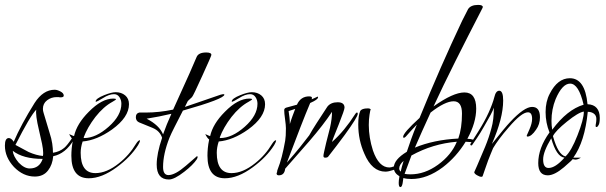

<svg xmlns="http://www.w3.org/2000/svg" viewBox="-24 -718 2472 783"><path d="M118 2Q71 2 33 -37Q-4 -77 -4 -124Q-4 -155 12 -155Q22 -155 32 -140Q62 -210 117 -298Q152 -352 199 -352Q209 -352 222.5 -345Q236 -338 236 -328Q236 -321 223 -321Q222 -321 220 -321Q218 -321 215 -322H207Q185 -322 168 -309Q151 -296 151 -274Q151 -266 154 -257L178 -177Q186 -153 189 -132.5Q192 -112 192 -95Q219 -99 238 -115Q250 -125 270 -155Q273 -159 276 -159Q279 -159 279 -155Q279 -154 277 -148Q243 -91 193 -81Q190 -46 172 -23Q153 2 118 2ZM151 -82Q152 -86 152 -89Q152 -92 152 -96Q152 -109 147.5 -131.5Q143 -154 135 -187Q120 -250 124 -271Q98 -244 39 -127Q58 -117 71.5 -109.5Q85 -102 93 -98Q109 -91 123.5 -87Q138 -83 151 -82ZM97 -31Q137 -31 150 -70Q70 -70 28 -103Q30 -81 52 -55Q75 -31 97 -31Z M338 9Q267 9 267 -83Q267 -97 268.5 -113.5Q270 -130 274 -149Q270 -152 266 -157.5Q262 -163 258 -171Q262 -170 266.5 -167.5Q271 -165 278 -163Q289 -213 338 -262Q391 -316 438 -316Q449 -316 449 -313Q449 -311 435 -303Q398 -283 365 -241Q332 -198 317 -157L319 -155Q367 -155 419 -201Q471 -247 471 -295Q471 -310 463 -322Q455 -334 441 -334Q421 -334 396 -318Q371 -303 368 -303Q366 -303 366 -304Q366 -316 401 -330Q431 -342 448 -342Q471 -342 486.5 -329Q502 -316 502 -293Q502 -240 433 -190Q371 -146 313 -141Q305 -117 305 -95Q305 -12 365 -12Q411 -12 461 -52Q503 -85 531 -132Q540 -146 546 -146Q547 -146 547 -144Q547 -140 539 -126Q508 -77 452 -36Q391 9 338 9Z M665 14Q615 14 615 -47Q615 -91 637 -156Q633 -169 623.5 -179.5Q614 -190 597 -197L543 -219Q530 -225 530 -240Q530 -256 544 -259H571Q624 -259 682 -271L683 -273L749 -419L778 -486Q786 -504 817 -504Q838 -504 838 -494Q838 -490 801 -409Q764 -327 759 -322L742 -306L730 -282Q745 -287 781.5 -299.5Q818 -312 876 -332Q880 -333 883 -333.5Q886 -334 887 -334Q891 -334 891 -332Q891 -315 722 -267Q702 -228 688 -200.5Q674 -173 667 -156Q641 -90 641 -37Q641 -4 663 -4Q690 -4 734 -42L779 -81Q782 -81 782 -78Q782 -75 779 -69Q763 -45 728 -18Q687 14 665 14ZM641 -170Q648 -190 656.5 -211Q665 -232 675 -254Q650 -248 624.5 -243Q599 -238 574 -234Q626 -207 641 -170Z M893 9Q822 9 822 -83Q822 -97 823.5 -113.5Q825 -130 829 -149Q825 -152 821 -157.5Q817 -163 813 -171Q817 -170 821.5 -167.5Q826 -165 833 -163Q844 -213 893 -262Q946 -316 993 -316Q1004 -316 1004 -313Q1004 -311 990 -303Q953 -283 920 -241Q887 -198 872 -157L874 -155Q922 -155 974 -201Q1026 -247 1026 -295Q1026 -310 1018 -322Q1010 -334 996 -334Q976 -334 951 -318Q926 -303 923 -303Q921 -303 921 -304Q921 -316 956 -330Q986 -342 1003 -342Q1026 -342 1041.5 -329Q1057 -316 1057 -293Q1057 -240 988 -190Q926 -146 868 -141Q860 -117 860 -95Q860 -12 920 -12Q966 -12 1016 -52Q1058 -85 1086 -132Q1095 -146 1101 -146Q1102 -146 1102 -144Q1102 -140 1094 -126Q1063 -77 1007 -36Q946 9 893 9Z M1113 -3Q1104 -3 1104 -11Q1104 -12 1104.5 -13Q1105 -14 1106 -16V-17Q1106 -22 1109 -29Q1126 -71 1139 -144Q1142 -161 1142 -195Q1142 -207 1138.5 -232Q1135 -257 1135 -269Q1135 -276 1143 -279L1187 -291Q1202 -325 1237 -325Q1252 -325 1247 -313Q1259 -318 1265 -321Q1271 -324 1271 -324Q1273 -324 1273 -321Q1273 -312 1241 -298Q1224 -258 1200.5 -197.5Q1177 -137 1146 -55Q1177 -90 1199.5 -118Q1222 -146 1237 -166Q1248 -186 1267 -215.5Q1286 -245 1311 -283Q1325 -301 1353 -301Q1381 -301 1381 -279Q1381 -270 1358 -212Q1330 -143 1330 -139Q1356 -162 1379.5 -190.5Q1403 -219 1424 -252Q1428 -259 1432 -259Q1435 -259 1435 -254Q1435 -241 1382 -168Q1366 -146 1349 -124Q1332 -102 1315 -80Q1312 -75 1302 -75Q1295 -75 1295 -82Q1295 -87 1298 -100Q1301 -113 1306 -135L1322 -198Q1326 -216 1328 -232Q1330 -248 1330 -262Q1295 -209 1238 -143L1139 -30Q1136 -3 1113 -3ZM1548 -18Q1493 -18 1462 -91Q1437 -147 1437 -210Q1437 -247 1445 -265Q1451 -276 1476 -276Q1486 -276 1488 -271Q1486 -271 1483 -250Q1480 -231 1480 -208Q1480 -157 1497 -104Q1521 -35 1564 -35Q1571 -35 1582.5 -39.5Q1594 -44 1599 -44Q1604 -44 1604 -41Q1604 -33 1581 -25Q1560 -18 1548 -18ZM1158 -212Q1163 -229 1169 -245Q1175 -261 1180 -274L1153 -265Q1155 -252 1156.5 -239Q1158 -226 1158 -212Z M1609 45Q1602 45 1602 28Q1602 17 1605 1Q1582 -13 1582 -34Q1582 -67 1635 -99Q1643 -123 1653 -151Q1663 -179 1676 -210Q1667 -201 1656 -189Q1645 -177 1631 -161Q1626 -156 1623 -156Q1620 -156 1620 -160Q1620 -176 1687 -237Q1730 -343 1773.5 -442Q1817 -541 1861 -634Q1865 -642 1871 -653.5Q1877 -665 1885 -681Q1896 -698 1926 -698Q1945 -698 1945 -689Q1945 -688 1943 -684Q1882 -566 1832 -466Q1782 -366 1744 -284Q1824 -341 1870 -341Q1918 -341 1918 -275Q1918 -218 1882 -152Q1910 -151 1910 -142Q1910 -138 1904 -138Q1899 -138 1889 -139Q1879 -140 1875 -140Q1837 -78 1782 -36Q1718 12 1654 12Q1634 12 1621 8L1618 29Q1615 45 1609 45ZM1668 -116Q1745 -148 1845 -153Q1860 -195 1860 -255Q1860 -305 1826 -305Q1791 -305 1732 -259Q1713 -218 1697 -182Q1681 -146 1668 -116ZM1650 -7Q1708 -7 1762 -46Q1817 -86 1839 -140Q1741 -132 1654 -84L1626 -9Q1631 -8 1637 -7.5Q1643 -7 1650 -7ZM1610 -18Q1612 -28 1615 -38.5Q1618 -49 1622 -62Q1604 -46 1604 -31Q1604 -24 1610 -18Z M1939 3Q1932 3 1921 -3.5Q1910 -10 1910 -16L1922 -43Q1939 -82 1954.5 -119.5Q1970 -157 1980 -195Q1990 -229 1990 -279Q1987 -269 1977 -250Q1967 -231 1950 -202Q1934 -174 1921.5 -155.5Q1909 -137 1901 -126Q1901 -125 1899 -125Q1894 -125 1894 -129Q1894 -131 1895 -132L1926 -181Q1953 -224 1969 -259.5Q1985 -295 1992 -322Q1998 -348 2012 -348Q2028 -348 2028 -308Q2028 -236 1982 -131Q2036 -199 2057 -221Q2114 -282 2146 -282Q2178 -282 2178 -240Q2178 -211 2162 -189Q2143 -161 2127 -161Q2124 -161 2124 -165Q2124 -165 2135 -190Q2146 -215 2146 -233Q2146 -260 2129 -260Q2103 -260 2051 -199Q2029 -174 2013 -152.5Q1997 -131 1987 -114Q1986 -111 1977 -90Q1968 -69 1954 -28L1944 1Q1942 3 1939 3Z M2210 -3Q2171 -3 2171 -53Q2171 -114 2217 -178Q2201 -217 2201 -261Q2201 -304 2218 -336Q2250 -399 2300 -399Q2362 -399 2372 -293Q2397 -292 2409.5 -277.5Q2422 -263 2422 -237Q2422 -217 2417.5 -208.5Q2413 -200 2409 -200Q2405 -200 2405 -204Q2405 -209 2406.5 -216Q2408 -223 2408 -233Q2408 -247 2398 -254.5Q2388 -262 2373 -262Q2361 -140 2314 -75H2345Q2332 -67 2322 -67Q2320 -67 2316.5 -68Q2313 -69 2311 -69Q2313 -68 2276 -36Q2237 -3 2210 -3ZM2228 -189Q2289 -271 2356 -291Q2336 -377 2301 -377Q2269 -377 2242 -314Q2225 -272 2225 -225Q2225 -206 2228 -189ZM2282 -80Q2306 -102 2331 -166Q2357 -232 2357 -263Q2335 -260 2288 -222Q2242 -185 2231 -163Q2252 -87 2282 -80ZM2213 -33Q2241 -33 2278 -75Q2245 -79 2224 -154Q2191 -99 2191 -68Q2191 -33 2213 -33Z"/></svg>

Font: Love Light
Style: Regular
Weight: 400
Designer: Robert E. Leuschke
Foundry: Robert E. Leuschke
Version: Version 1.010; ttfautohint (v1.8.3)